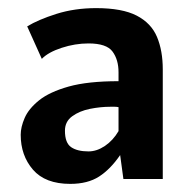

<svg xmlns="http://www.w3.org/2000/svg" viewBox="-20 -727 461 473"><path d="M153 -274Q91.5 -274 61.2 -309Q31 -344 31 -395Q31 -414 40.8 -436.5Q50.5 -459 76.2 -479.8Q102 -500.5 149.2 -513.8Q196.5 -527 272 -527V-549Q272 -580 257.2 -600Q242.5 -620 198 -620Q165 -620 132 -609.2Q99 -598.5 83 -582L47 -662Q74 -678.5 119 -692.8Q164 -707 217 -707Q281 -707 316.8 -688.5Q352.5 -670 366.8 -636Q381 -602 381 -556V-286H284L276 -345Q252 -310 224 -292Q196 -274 153 -274ZM198 -354Q218.5 -354 238.5 -367.5Q258.5 -381 272 -404V-463Q267.5 -464 262.5 -464Q257.5 -464 252 -464Q227.5 -464 201.5 -458.8Q175.5 -453.5 157.8 -440.5Q140 -427.5 140 -405Q140 -375 155.2 -364.5Q170.5 -354 198 -354Z"/></svg>

Font: Alatsi
Style: Regular
Weight: 400
Designer: Spyros Zevelakis, Eben Sorkin
Foundry: www.sorkintype.com
Version: Version 1.008; ttfautohint (v1.8.4.7-5d5b)